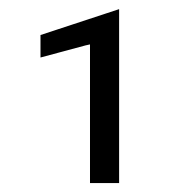

<svg xmlns="http://www.w3.org/2000/svg" viewBox="-20 -746 418 422"><path d="M241.8 -343.6V-725.9L69 -669V-619.6L168.3 -646.3L177.8 -648.4V-638.8V-343.6Z"/></svg>

Font: Vazir FD Light
Style: Regular
Weight: 300
Foundry: DejaVu fonts team - Redesigned by Saber Rastikerdar
Version: Version 21.10;October 20, 2019;FontCreator 12.0.0.2547 64-bi